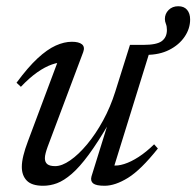

<svg xmlns="http://www.w3.org/2000/svg" viewBox="-20 -586 630 616"><path d="M273.5 -20 327 -192H330.5Q294 -129.5 264.5 -89.5Q235 -49.5 210 -28Q185 -6.5 163 1.8Q141 10 118.5 10Q82 10 66 -6.5Q50 -23 50 -50.5Q50 -66.5 55 -87Q60 -107.5 69.5 -132.5L171.5 -405L184.5 -385Q169 -387 146.8 -379.2Q124.5 -371.5 99.2 -353.8Q74 -336 47 -307.5L33 -320.5Q69.5 -370 100.5 -398.8Q131.5 -427.5 158.8 -439.8Q186 -452 210.5 -452Q233 -452 243 -443.8Q253 -435.5 247 -419L133 -115.5Q129 -104.5 126.5 -95Q124 -85.5 124 -78.5Q124 -65.5 132 -59.2Q140 -53 157 -53Q178.5 -53 205.2 -71.5Q232 -90 259.5 -123Q287 -156 310.8 -199.5Q334.5 -243 350 -292.5L397 -442H467L342.5 -40.5L341.5 -55.5Q357 -53 378.5 -59.8Q400 -66.5 424.8 -82.5Q449.5 -98.5 474.5 -123L486.5 -109.5Q432 -41 390.8 -15.5Q349.5 10 315.5 10Q288.5 10 279 2.5Q269.5 -5 273.5 -20ZM590 -523.5Q590 -494 572.2 -468Q554.5 -442 523 -426Q491.5 -410 449.5 -410H398.5L408 -442H440Q483 -442 499.2 -454.2Q515.5 -466.5 515.5 -490Q515.5 -501.5 512.2 -509.5Q509 -517.5 509 -525Q509 -542 521 -554Q533 -566 552 -566Q570.5 -566 580.2 -554.5Q590 -543 590 -523.5Z"/></svg>

Font: Newsreader 28pt
Style: Italic
Weight: 400
Italic angle: -17°
Version: Version 1.003